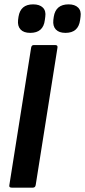

<svg xmlns="http://www.w3.org/2000/svg" viewBox="-20 -862 391 882"><path d="M34 0Q20 0 23 -12L123 -643Q125 -655 135 -655H234Q246 -655 244 -643L144 -12Q142 0 131 0ZM281 -711Q251 -711 236.5 -726.5Q222 -742 225 -770L227 -785Q236 -842 295 -842Q324 -842 339 -827Q354 -812 350 -785L348 -770Q340 -711 281 -711ZM119 -711Q89 -711 74.5 -726.5Q60 -742 63 -770L65 -785Q74 -842 132 -842Q162 -842 177 -827Q192 -812 188 -785L186 -770Q179 -711 119 -711Z"/></svg>

Font: Sofia Sans Condensed ExtraBold
Style: Italic
Weight: 800
Italic angle: -9°
Version: Version 4.100